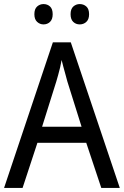

<svg xmlns="http://www.w3.org/2000/svg" viewBox="-20 -924 610 944"><path d="M478 0 404 -222H164L91 0H0L240 -716H328L569 0ZM311 -524Q308 -536 302.5 -555.5Q297 -575 291.5 -595.5Q286 -616 283 -629Q280 -611 275.5 -592Q271 -573 266 -555.5Q261 -538 257 -524L187 -301H381ZM149 -854Q149 -880 162.5 -892Q176 -904 194 -904Q213 -904 226 -892Q239 -880 239 -854Q239 -829 226 -816.5Q213 -804 194 -804Q176 -804 162.5 -816.5Q149 -829 149 -854ZM327 -854Q327 -880 340.5 -892Q354 -904 372 -904Q391 -904 404.5 -892Q418 -880 418 -854Q418 -829 404.5 -816.5Q391 -804 372 -804Q353 -804 340 -816.5Q327 -829 327 -854Z"/></svg>

Font: Noto Sans Khmer SemiCondensed
Style: Regular
Weight: 400
Width: 4
Designer: Danh Hong and the Monotype Design Team
Foundry: Monotype Imaging Inc.
Version: Version 2.004